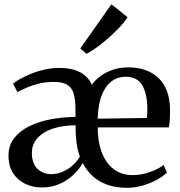

<svg xmlns="http://www.w3.org/2000/svg" viewBox="-20 -861 835 892"><path d="M174.5 10Q133.5 10 98.2 -6.5Q63 -23 41.2 -55.8Q19.5 -88.5 19.5 -138Q19.5 -187 47.2 -221.2Q75 -255.5 120.5 -276.8Q166 -298 221 -307.8Q276 -317.5 331 -318L330.5 -354Q330.5 -399 322 -426.8Q313.5 -454.5 291.8 -467.5Q270 -480.5 229 -480.5Q193.5 -480.5 162.2 -473Q131 -465.5 105.8 -454.5Q80.5 -443.5 61 -433L40.5 -472.5Q51.5 -481.5 73.2 -494Q95 -506.5 124 -518.2Q153 -530 187.2 -537.8Q221.5 -545.5 257.5 -545.5Q313 -545.5 351 -526Q389 -506.5 407 -467Q421.5 -489 446.8 -507.5Q472 -526 504.5 -537Q537 -548 574 -548Q665.5 -548 716.8 -498.2Q768 -448.5 770 -355Q770 -324.5 768.8 -304.2Q767.5 -284 764 -269H434Q434 -222 444 -181.5Q454 -141 474.2 -111Q494.5 -81 525 -64.2Q555.5 -47.5 595.5 -47.5Q637 -47.5 677.2 -62Q717.5 -76.5 740 -94.5L755.5 -59.5Q738.5 -42 708.8 -25.8Q679 -9.5 643 1Q607 11.5 570 11.5Q519 11.5 479.2 -2.5Q439.5 -16.5 411 -42.5Q382.5 -68.5 364.5 -103.5Q348 -74 320.2 -48Q292.5 -22 255.8 -6Q219 10 174.5 10ZM434 -309.5 662.5 -313Q663.5 -323 664 -333.5Q664.5 -344 664.5 -353.5Q664.5 -423 641.5 -463.8Q618.5 -504.5 563 -504.5Q534.5 -504.5 511 -491.5Q487.5 -478.5 470.5 -453.2Q453.5 -428 444.2 -391.8Q435 -355.5 434 -309.5ZM217 -52Q245.5 -52 271 -63Q296.5 -74 317.2 -92.5Q338 -111 351 -133.5Q339.5 -165.5 335.2 -200.2Q331 -235 331 -279Q283.5 -278.5 245.8 -269.2Q208 -260 181.8 -243Q155.5 -226 141.8 -202.8Q128 -179.5 128 -151.5Q128 -102 153.8 -77Q179.5 -52 217 -52ZM381.5 -611.5 353 -636 497.5 -841 572.5 -781Q561 -761.5 537.8 -736.5Q514.5 -711.5 486.2 -686.5Q458 -661.5 430.5 -641.5Q403 -621.5 382.5 -611.5Z"/></svg>

Font: Merriweather 72pt
Style: Regular
Weight: 400
Version: Version 2.100